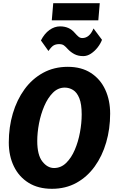

<svg xmlns="http://www.w3.org/2000/svg" viewBox="-20 -1173 720 1201"><path d="M305 8Q219 8 158.8 -29.5Q98.5 -67 66.8 -132.5Q35 -198 35 -282Q35 -377.5 60.2 -463Q85.5 -548.5 133.2 -614.2Q181 -680 249.5 -717.5Q318 -755 404 -755Q489.5 -755 548.8 -716.5Q608 -678 638.5 -611.8Q669 -545.5 669 -462Q669 -367 644.2 -282Q619.5 -197 572.5 -131.8Q525.5 -66.5 458 -29.2Q390.5 8 305 8ZM318 -122Q361 -122 393.5 -153.5Q426 -185 447.8 -235.8Q469.5 -286.5 480.2 -345Q491 -403.5 491 -457Q491 -522 476.2 -558.5Q461.5 -595 437.2 -610Q413 -625 385 -625Q343 -625 311 -593Q279 -561 257 -509.8Q235 -458.5 224 -400.8Q213 -343 213 -291Q213 -203.5 245 -162.8Q277 -122 318 -122ZM501 -822Q469 -822 445.8 -834.2Q422.5 -846.5 405 -865Q391 -881 380 -889Q369 -897 350 -897Q330.5 -897 316.5 -889.5Q302.5 -882 283 -854L236 -920Q258 -963 289.5 -985.5Q321 -1008 356 -1008Q413 -1008 447 -968Q460.5 -952.5 470.8 -943.8Q481 -935 495 -935Q540 -935 565 -995L618 -924Q609 -900 590.8 -876.5Q572.5 -853 549 -837.5Q525.5 -822 501 -822ZM304 -1046 313 -1153H604L595 -1046Z"/></svg>

Font: Merriweather Sans ExtraBold
Style: Italic
Weight: 800
Italic angle: -7.5°
Designer: Eben Sorkin
Foundry: Eben Sorkin
Version: Version 2.001; ttfautohint (v1.8.3)